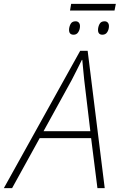

<svg xmlns="http://www.w3.org/2000/svg" viewBox="-69 -981 624 1001"><path d="M-49 0 349 -716H388L477 0H439L406 -261H138L-6 0ZM158 -297H402L370 -565Q368 -588 365 -616Q362 -644 360 -669H358Q346 -644 332 -617Q318 -590 305 -564ZM296 -926 302 -961H535L528 -926ZM315 -800Q291 -800 291 -825Q291 -840 298.5 -855Q306 -870 325 -870Q336 -870 342 -863Q348 -856 348 -845Q348 -828 339.5 -814Q331 -800 315 -800ZM465 -800Q442 -800 442 -825Q442 -840 449.5 -855Q457 -870 476 -870Q487 -870 493 -863Q499 -856 499 -845Q499 -828 490.5 -814Q482 -800 465 -800Z"/></svg>

Font: Noto Sans Disp ExtLt
Style: Italic
Weight: 200
Italic angle: -12°
Designer: Monotype Design Team
Foundry: Monotype Imaging Inc.
Version: Version 2.000;GOOG;noto-source:20170915:90ef993387c0